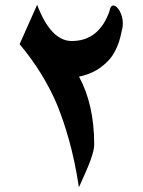

<svg xmlns="http://www.w3.org/2000/svg" viewBox="-20 -732 597 803"><path d="M492.2 -616.2Q488.3 -596.2 483.2 -576.2Q478 -556.2 470.2 -537.4Q462.4 -518.6 451.2 -501.2Q439.9 -483.9 423.3 -468.8Q398.4 -445.3 369.9 -431.4Q341.3 -417.5 310.5 -411.6Q374 -293.9 374 -127.9Q374 -115.2 370.1 -99.1Q366.2 -83 358.4 -61.5Q350.6 -40 338.4 -12.2Q326.2 15.6 310.1 51.3Q301.3 -5.9 291 -54.4Q280.8 -103 269 -145Q257.3 -187 244.9 -223.6Q232.4 -260.3 219.2 -293Q190.9 -359.9 152.3 -422.6Q113.8 -485.4 62 -547.4L135.3 -711.9Q192.9 -560.5 279.8 -560.5Q338.9 -560.5 378.2 -593.3Q417.5 -626 438 -686Q441.9 -709 454.6 -709Q460.9 -709 467.8 -702.6Q474.6 -696.3 480.5 -686Q486.3 -675.8 490 -662.4Q493.7 -648.9 493.7 -634.3Q493.7 -626 492.2 -616.2Z"/></svg>

Font: XB Khoramshahr
Style: Bold
Weight: 700
Designer: Behnam
Foundry: Irmug
Version: Version 8.005 2009